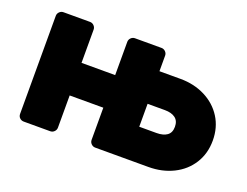

<svg xmlns="http://www.w3.org/2000/svg" viewBox="-87 -689 1103 858"><g transform="rotate(20 465.0 -260.0)"><path d="M425 0Q414 0 406 -8Q398 -16 398 -27V-180H238V-27Q238 -16 230 -8Q222 0 211 0H85Q74 0 66 -7.5Q58 -15 58 -27V-493Q58 -504 66 -512Q74 -520 85 -520H211Q222 -520 230 -512Q238 -504 238 -493V-335H398V-493Q398 -504 406 -512Q414 -520 425 -520H551Q562 -520 570 -512Q578 -504 578 -493V-419H678Q743 -419 795.5 -392.5Q848 -366 878 -318.5Q908 -271 908 -209Q908 -147 878 -99.5Q848 -52 795.5 -26Q743 0 678 0ZM660 -155Q692 -155 710 -168Q728 -181 728 -209Q728 -237 710 -250.5Q692 -264 660 -264H578V-155Z"/></g></svg>

Font: Rubik
Style: Regular
Weight: 700
Designer: Hubert & Fischer
Foundry: Hubert & Fischer
Version: Version 1.100